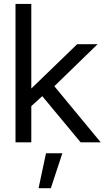

<svg xmlns="http://www.w3.org/2000/svg" viewBox="-20 -748 549 1009"><path d="M61.5 0V-727.5H144.5V-283.7H145.5L385.3 -515.6H492.7L265.6 -294.9L509.3 0H403.8L202.1 -242.7L144.5 -190.4V0ZM182.6 241.2 221.7 57.6H307.6L247.1 241.2Z"/></svg>

Font: Inter Display
Style: Regular
Weight: 400
Designer: Rasmus Andersson
Foundry: rsms
Version: Version 4.001;git-9221beed3